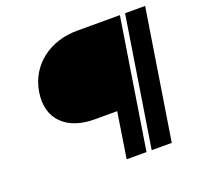

<svg xmlns="http://www.w3.org/2000/svg" viewBox="-109 -698 863 836"><g transform="rotate(-20 322.5 -280.0)"><path d="M83 -385C63 -260 146 -191 268 -191H374L341 20H433L528 -580H330C205 -580 102 -506 83 -385ZM457 20H550L645 -580H552Z"/></g></svg>

Font: Charger Pro
Style: ExBdSuExtObl
Weight: 400
Designer: Jasper
Foundry: Cannot Into Space Fonts
Version: Version 1.09